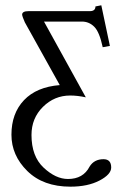

<svg xmlns="http://www.w3.org/2000/svg" viewBox="-20 -471 488 720"><path d="M316.9 -429.2Q337.9 -429.2 337.9 -446.8L359.9 -451.2L392.1 -298.8L365.2 -293.9Q353 -351.1 333.5 -370.6Q314 -390.1 287.1 -390.1H145L301.8 -106Q271 -112.8 243.2 -112.8Q184.1 -112.8 141.1 -70.3Q98.1 -27.8 98.1 35.2Q98.1 115.2 143.6 157.7Q189 200.2 234.9 200.2Q292 200.2 315.9 153.8Q333 126 368.2 126Q397 126 397 157.2Q397 183.1 353 206.1Q309.1 229 244.1 229Q142.1 229 82.5 170.4Q22.9 111.8 22.9 34.2Q22.9 -45.9 70.1 -95.5Q117.2 -145 204.1 -151.9L73.2 -387.2Q63.5 -409.2 63 -416Q63 -429.2 86.9 -429.2Z"/></svg>

Font: Linux Libertine Capitals
Style: Small Caps
Weight: 400
Designer: Philipp H. Poll
Foundry: Philipp H. Poll
Version: Version 5.1.3